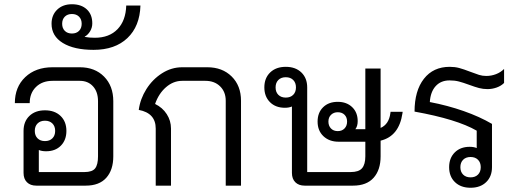

<svg xmlns="http://www.w3.org/2000/svg" viewBox="-20 -875 2436 905"><path d="M514 -398V-138Q514 -74 481 -37Q448 0 384 0H151Q123 0 107 -16Q91 -32 91 -60V-258Q91 -302 118.5 -328.5Q146 -355 192 -355Q238 -355 265.5 -328.5Q293 -302 293 -258Q293 -215 267 -188.5Q241 -162 197 -162Q177 -162 163 -168V-64H378Q415 -64 428.5 -81.5Q442 -99 442 -138V-398Q442 -442 418.5 -468Q395 -494 356 -494H228Q179 -494 149.5 -465Q120 -436 120 -389H50Q50 -465 99 -511.5Q148 -558 228 -558H356Q427 -558 470.5 -514Q514 -470 514 -398ZM144 -258Q144 -236 157 -223Q170 -210 192 -210Q214 -210 227 -223Q240 -236 240 -258Q240 -280 227 -293Q214 -306 192 -306Q170 -306 157 -293Q144 -280 144 -258Z M223 -763Q223 -804 249.5 -829.5Q276 -855 319 -855Q363 -855 389 -831Q415 -807 415 -765Q415 -745 405 -728Q395 -711 379 -702L380 -701Q400 -697 427 -697Q495 -697 534 -737.5Q573 -778 575 -849H642Q639 -751 580.5 -695.5Q522 -640 421 -640Q329 -640 276 -672.5Q223 -705 223 -763ZM365 -763Q365 -784 352.5 -796.5Q340 -809 319 -809Q298 -809 285.5 -796.5Q273 -784 273 -763Q273 -742 285.5 -729.5Q298 -717 319 -717Q340 -717 352.5 -729.5Q365 -742 365 -763Z M714 -269Q714 -342 634 -357Q641 -409 670 -455Q699 -501 743.5 -529.5Q788 -558 839 -558H957Q1028 -558 1072 -514.5Q1116 -471 1116 -400V0H1044V-400Q1044 -442 1017.5 -468Q991 -494 948 -494H839Q797 -494 762.5 -464Q728 -434 711 -385Q746 -368 766 -337Q786 -306 786 -269V0H714Z M1878 -348 1877 -341Q1861 -233 1774 -212V-138Q1774 -74 1741 -37Q1708 0 1644 0H1416Q1388 0 1372 -16Q1356 -32 1356 -60V-373Q1342 -367 1323 -367Q1279 -367 1252.5 -393.5Q1226 -420 1226 -463Q1226 -507 1253.5 -533.5Q1281 -560 1327 -560Q1373 -560 1400.5 -533.5Q1428 -507 1428 -463V-64H1633Q1671 -64 1686.5 -82Q1702 -100 1702 -138V-207H1576Q1532 -207 1504.5 -233Q1477 -259 1477 -302Q1477 -344 1503 -369.5Q1529 -395 1572 -395Q1614 -395 1640 -370Q1666 -345 1666 -304Q1666 -280 1655 -266H1702V-552H1774V-272Q1813 -289 1820 -341L1821 -348ZM1375 -463Q1375 -485 1362 -498Q1349 -511 1327 -511Q1305 -511 1292 -498Q1279 -485 1279 -463Q1279 -441 1292 -428Q1305 -415 1327 -415Q1349 -415 1362 -428Q1375 -441 1375 -463ZM1616 -302Q1616 -322 1604 -334Q1592 -346 1572 -346Q1553 -346 1540.5 -334Q1528 -322 1528 -302Q1528 -282 1540 -269.5Q1552 -257 1572 -257Q1592 -257 1604 -269.5Q1616 -282 1616 -302Z M2006 -394Q2090 -378 2165.5 -351.5Q2241 -325 2299 -291V-87Q2299 -43 2271.5 -16.5Q2244 10 2198 10Q2152 10 2124.5 -16.5Q2097 -43 2097 -87Q2097 -130 2123.5 -156.5Q2150 -183 2194 -183Q2214 -183 2227 -177V-259Q2134 -313 1934 -349Q1934 -447 1978 -503.5Q2022 -560 2100 -560Q2124 -560 2144.5 -554.5Q2165 -549 2196 -537Q2222 -527 2238 -522Q2254 -517 2272 -517Q2296 -517 2318 -525.5Q2340 -534 2356 -550V-484Q2342 -470 2321 -462.5Q2300 -455 2278 -455Q2257 -455 2238 -460Q2219 -465 2192 -475Q2162 -486 2142.5 -491Q2123 -496 2099 -496Q2058 -496 2033.5 -469Q2009 -442 2006 -394ZM2246 -87Q2246 -109 2233 -122Q2220 -135 2198 -135Q2176 -135 2163 -122Q2150 -109 2150 -87Q2150 -65 2163 -52Q2176 -39 2198 -39Q2220 -39 2233 -52Q2246 -65 2246 -87Z"/></svg>

Font: Bai Jamjuree
Style: Regular
Weight: 400
Designer: Katatrad Aksorn Co.,Ltd.
Foundry: Cadson Demak Co.,Ltd.
Version: Version 1.000; ttfautohint (v1.6)